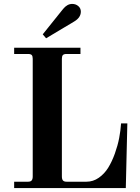

<svg xmlns="http://www.w3.org/2000/svg" viewBox="-20 -954 710 974"><path d="M51.8 0V-32.2H122.1Q135.3 -32.2 140.6 -38.6Q146 -44.9 146 -59.1V-655.8Q146 -669.4 140.9 -674.8Q135.7 -680.2 122.1 -680.2H51.8V-711.9H388.2V-680.2H317.9Q304.2 -680.2 299.1 -674.8Q293.9 -669.4 293.9 -655.8V-59.1Q293.9 -44.9 299.3 -38.6Q304.7 -32.2 317.9 -32.2H418.9Q452.6 -32.2 481.2 -52.2Q509.8 -72.3 529.1 -103.5Q548.3 -134.8 562.7 -175Q577.1 -215.3 584.5 -253.4Q591.8 -291.5 594.2 -328.1H626L618.2 0ZM196.8 -779.8 299.8 -908.2Q320.8 -934.1 346.2 -934.1Q364.3 -934.1 377.2 -923.1Q390.1 -912.1 390.1 -895Q390.1 -865.2 356.9 -845.2L213.9 -759.8Z"/></svg>

Font: Flanker Steampunk
Style: Bold
Weight: 700
Designer: Alexey Kryukov, Leonardo Di Lena
Foundry: Alexey Kryukov, Leonardo Di Lena
Version: 1.210